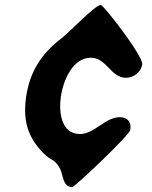

<svg xmlns="http://www.w3.org/2000/svg" viewBox="-20 -647 615 775"><path d="M86 -260C71 -160 92 -92 157 -27C189 5 199 -8 222 33C236 60 232 108 272 108C281 108 503 -101 506 -123C511 -154 495 -174 464 -174C404 -174 361 -106 303 -106C224 -106 217 -200 226 -260C235 -318 271 -414 347 -414C411 -414 426 -333 489 -333C519 -333 549 -355 554 -387C559 -420 398 -627 387 -627C364 -627 266 -522 229 -493C145 -429 101 -356 86 -260Z"/></svg>

Font: Asimov Print
Style: Regular
Weight: 500
Designer: Google
Version: Version 2.000980: 2014